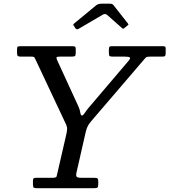

<svg xmlns="http://www.w3.org/2000/svg" viewBox="-20 -994 895 1014"><path d="M378 -845 370.5 -857Q366 -862.5 366.8 -864.5Q367.5 -866.5 374 -872L488 -966Q498.5 -974.5 516 -974.5H558.5Q568.5 -974.5 572.5 -972.5Q576.5 -970.5 580 -966L655.5 -870Q658.5 -866.5 658.5 -865Q658.5 -863.5 653.5 -859.5L639 -847.5Q632.5 -842 630.5 -842.2Q628.5 -842.5 623 -847L546 -915Q535 -924.5 521 -915.5L395.5 -842Q385.5 -835.5 378 -845ZM154 -20V-38Q154 -49 157.5 -52Q161 -55 171 -55H258Q277.5 -55 279.2 -63Q281 -71 284.5 -86L329 -279Q334 -300 334.5 -312.5Q335 -325 326.5 -342L166.5 -682Q162.5 -690.5 159.8 -692.8Q157 -695 144 -695H91Q79 -695 74.5 -698Q70 -701 70 -714V-734Q70 -746 74.5 -748Q79 -750 91 -750H362Q372.5 -750 376.2 -747.5Q380 -745 380 -735V-718Q380 -703.5 376.8 -699.2Q373.5 -695 359 -695H296Q280.5 -695 278.8 -691.2Q277 -687.5 282 -676L395 -430Q401.5 -416 403.8 -400Q406 -384 413.5 -384Q419 -384 427.5 -397.2Q436 -410.5 446.5 -423L660 -674Q670.5 -686.5 665.2 -690.8Q660 -695 638 -695H577Q561 -695 558 -698.8Q555 -702.5 555 -718.5V-731Q555 -742.5 557.5 -746.2Q560 -750 571 -750H838Q847.5 -750 851.2 -748.2Q855 -746.5 855 -737V-715Q855 -702.5 852 -698.8Q849 -695 837 -695H773Q757 -695 752.5 -691.8Q748 -688.5 741 -680L465 -358Q453 -344 445.8 -332.2Q438.5 -320.5 433 -298L384 -83Q380.5 -67.5 384.5 -61.2Q388.5 -55 410 -55H476Q490.5 -55 494.8 -51.8Q499 -48.5 499 -34V-21Q499 -6.5 494 -3.2Q489 0 475 0H178Q163.5 0 158.8 -2.8Q154 -5.5 154 -20Z"/></svg>

Font: Besley*
Style: Italic
Weight: 400
Italic angle: -13°
Designer: Owen Earl
Foundry: indestructible type*
Version: Version 2.000; ttfautohint (v1.8.3)